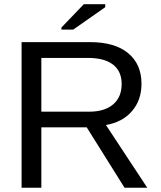

<svg xmlns="http://www.w3.org/2000/svg" viewBox="-20 -887 762 907"><path d="M175.3 -285.6V0H82V-688H405.8Q522 -688 585.2 -636Q648.4 -584 648.4 -491.2Q648.4 -414.6 603.8 -362.3Q559.1 -310.1 480.5 -296.4L675.8 0H568.4L389.6 -285.6ZM554.7 -490.2Q554.7 -550.3 513.9 -581.8Q473.1 -613.3 396.5 -613.3H175.3V-359.4H400.4Q474.1 -359.4 514.4 -393.8Q554.7 -428.2 554.7 -490.2ZM477.1 -853 325.7 -747.1H270V-756.8L376 -867.2H477.1Z"/></svg>

Font: Arimo Nerd Font
Style: Regular
Weight: 400
Designer: Steve Matteson
Foundry: Monotype Imaging Inc.
Version: Version 1.33;Nerd Fonts 3.2.1